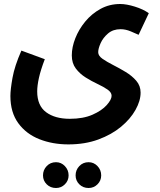

<svg xmlns="http://www.w3.org/2000/svg" viewBox="-20 -492 799 960"><path d="M32 -12Q32 -44 42.5 -103Q53 -162 87 -239L204 -196Q183 -141 174.5 -102Q166 -63 166 -35Q166 36 210.5 69Q255 102 329 102Q396 102 442.5 81.5Q489 61 513.5 33.5Q538 6 538 -13Q538 -30 518 -44Q498 -58 468 -72Q438 -86 408.5 -104.5Q379 -123 359 -149.5Q339 -176 339 -215Q339 -256 356.5 -300.5Q374 -345 406 -384Q438 -423 482.5 -447.5Q527 -472 581 -472Q612 -472 654 -459Q696 -446 724 -426L673 -318Q660 -324 634 -335Q608 -346 583 -346Q545 -346 520 -324.5Q495 -303 483 -276Q471 -249 471 -231Q471 -213 492.5 -198Q514 -183 545.5 -167Q577 -151 608.5 -132Q640 -113 661.5 -88Q683 -63 683 -29Q683 12 657.5 57.5Q632 103 585 142Q538 181 471.5 205.5Q405 230 322 230Q243 230 177 204Q111 178 71.5 124Q32 70 32 -12ZM423 448Q395 448 376.5 429.5Q358 411 358 385Q358 358 376.5 338.5Q395 319 423 319Q449 319 467.5 338.5Q486 358 486 385Q486 411 467.5 429.5Q449 448 423 448ZM260 448Q232 448 213.5 429.5Q195 411 195 385Q195 358 213.5 338.5Q232 319 260 319Q286 319 304.5 338.5Q323 358 323 385Q323 411 304.5 429.5Q286 448 260 448Z"/></svg>

Font: Noto Sans Arabic ExtCond
Style: Bold
Weight: 700
Width: 2
Designer: Monotype Design Team, Nadine Chahine, Nizar Qandah and Khaled Hosny
Foundry: Monotype Imaging Inc.
Version: Version 2.012; ttfautohint (v1.8.4.7-5d5b)